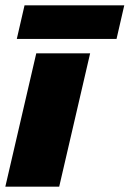

<svg xmlns="http://www.w3.org/2000/svg" viewBox="-30 -700 486 720"><path d="M308 -500 192 0H-10L106 -500ZM436 -680 407 -554H33L62 -680Z"/></svg>

Font: Prodigy Sans ExtraBold
Style: Italic
Weight: 800
Italic angle: -13°
Designer: Wei Huang
Foundry: Wei Huang
Version: Version 1.003; ttfautohint (v1.8.3)